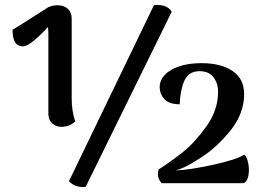

<svg xmlns="http://www.w3.org/2000/svg" viewBox="-20 -731 1041 766"><path d="M173 -277V-595Q173 -613 171 -623Q145 -594 116.5 -570Q88 -546 71 -546Q30 -546 30 -612Q33 -613 141 -682Q154 -690 161.5 -695Q169 -700 172 -702Q190 -710 210 -710Q235 -710 250.5 -696Q266 -682 266 -657V-340Q266 -287 280 -247Q258 -225 225 -225Q203 -225 188 -239Q173 -253 173 -277ZM609 -711Q649 -711 665 -684L322 14Q317 15 309 15Q277 15 255 -8L594 -710Q599 -711 609 -711ZM610 -37Q610 -46 613 -55Q663 -87 710.5 -125Q758 -163 804 -227.5Q850 -292 850 -365Q850 -399 831.5 -423Q813 -447 777 -447Q732 -447 715.5 -409Q699 -371 697 -315Q654 -315 635.5 -336Q617 -357 617 -383Q617 -425 663 -452Q709 -479 785 -479Q861 -479 907.5 -448Q954 -417 954 -355Q954 -280 901.5 -213Q849 -146 781.5 -102Q714 -58 679 -51Q737 -53 830 -73.5Q923 -94 955 -114Q963 -107 968 -89.5Q973 -72 973 -53Q973 -31 966.5 -16Q960 -1 949 0H625Q619 -6 614.5 -16Q610 -26 610 -37Z"/></svg>

Font: Arima Madurai ExtraBold
Style: Regular
Weight: 800
Designer: Joana Correia and Natanael Gama
Foundry: NDISCOVER
Version: Version 1.020